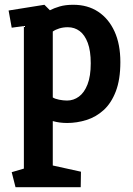

<svg xmlns="http://www.w3.org/2000/svg" viewBox="-20 -511 555 804"><path d="M45 273 29 210 80 195V-402L29 -395L16 -467L166 -491L189 -468Q206 -477 230 -484Q254 -491 287 -491Q347 -491 391 -462Q435 -433 459.5 -379.5Q484 -326 484 -251Q484 -178 465 -128.5Q446 -79 414 -50Q382 -21 342 -8.5Q302 4 261 4Q245 4 230 2Q215 0 201 -4V182L319 208L318 273ZM261 -90Q288 -90 310.5 -106.5Q333 -123 346.5 -157.5Q360 -192 360 -246Q360 -298 347.5 -331.5Q335 -365 313.5 -381Q292 -397 264 -397Q245 -397 228.5 -392Q212 -387 201 -379V-103Q210 -97 227.5 -93.5Q245 -90 261 -90Z"/></svg>

Font: Kreon Light
Style: Bold
Weight: 700
Version: Version 2.002